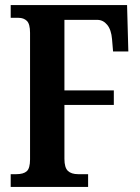

<svg xmlns="http://www.w3.org/2000/svg" viewBox="-20 -734 551 754"><path d="M22 0V-50H44Q72 -50 85 -61.5Q98 -73 98 -108V-605Q98 -640 85.5 -652Q73 -664 53 -664H22V-714H479L484 -532H424L420 -580Q417 -617 401 -636.5Q385 -656 362 -656H233V-379H427V-322H233V-110Q233 -76 246.5 -63Q260 -50 287 -50H326V0Z"/></svg>

Font: Noto Serif Ethiopic ExtraCondensed
Style: Bold
Weight: 700
Width: 2
Designer: Monotype Design Team
Foundry: Monotype Imaging Inc.
Version: Version 2.102; ttfautohint (v1.8.4.7-5d5b)